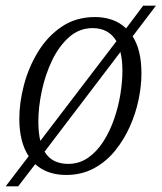

<svg xmlns="http://www.w3.org/2000/svg" viewBox="-26 -606 569 676"><path d="M-6 50 75 -56Q42 -106 42 -188Q42 -245 58.5 -307.5Q75 -370 108.5 -424.5Q142 -479 192 -512.5Q242 -546 309 -546Q340 -546 368 -536.5Q396 -527 418 -506L478 -586H523L441 -478Q456 -455 464 -422.5Q472 -390 472 -347Q472 -304 462 -255.5Q452 -207 431 -160Q410 -113 378.5 -74.5Q347 -36 304 -13Q261 10 207 10Q140 10 98 -28L38 50ZM109 -178Q109 -139 116 -110L384 -461Q357 -507 300 -507Q253 -507 217 -475Q181 -443 157 -392.5Q133 -342 121 -285Q109 -228 109 -178ZM214 -29Q253 -29 284 -50.5Q315 -72 338 -108Q361 -144 376 -187.5Q391 -231 398 -275Q405 -319 405 -356Q405 -394 398 -423L131 -72Q145 -49 166 -39Q187 -29 214 -29Z"/></svg>

Font: Noto Serif SemiCondensed Light
Style: Italic
Weight: 300
Width: 4
Italic angle: -12°
Designer: Monotype Design Team
Foundry: Monotype Imaging Inc.
Version: Version 2.013; ttfautohint (v1.8.4.7-5d5b)